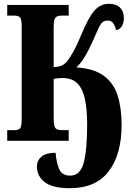

<svg xmlns="http://www.w3.org/2000/svg" viewBox="-20 -740 694 1009"><path d="M347 249Q257 249 215.5 217.5Q174 186 174 134Q174 104 197.5 83.5Q221 63 272 63Q277 118 292 150.5Q307 183 349 183Q402 183 420 115Q438 47 438 -86Q438 -161 427 -216Q416 -271 388 -300.5Q360 -330 307 -330Q295 -330 281.5 -328.5Q268 -327 262 -325V-119Q262 -77 271.5 -66.5Q281 -56 304 -56H341V0H18V-56H54Q77 -56 85.5 -65.5Q94 -75 94 -114V-599Q94 -638 85.5 -648Q77 -658 54 -658H18V-714H341V-658H304Q281 -658 271.5 -647.5Q262 -637 262 -595V-388Q285 -388 301 -394Q317 -400 332 -417Q344 -431 364.5 -467Q385 -503 407 -557Q444 -647 475.5 -683.5Q507 -720 553 -720Q591 -720 611 -700Q631 -680 631 -646Q631 -621 621 -603.5Q611 -586 590 -581Q586 -601 576 -616.5Q566 -632 545 -632Q528 -632 517 -621.5Q506 -611 495.5 -587Q485 -563 467 -523Q443 -470 423 -437.5Q403 -405 381 -386Q473 -380 525 -342Q577 -304 598 -238.5Q619 -173 619 -84Q619 71 551.5 160Q484 249 347 249Z"/></svg>

Font: Noto Serif ExtraCondensed Black
Style: Regular
Weight: 900
Width: 2
Designer: Monotype Design Team
Foundry: Monotype Imaging Inc.
Version: Version 2.015; ttfautohint (v1.8.4.7-5d5b)